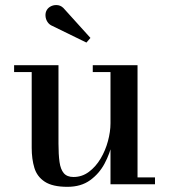

<svg xmlns="http://www.w3.org/2000/svg" viewBox="-20 -712 653 742"><path d="M240.5 10Q183 10 153 -9.8Q123 -29.5 112.8 -63.5Q102.5 -97.5 102.5 -141V-433.5H34.5V-460H206V-157Q206 -115 210 -86.2Q214 -57.5 226.5 -42.8Q239 -28 264 -28Q297 -28 323.5 -47.8Q350 -67.5 368.8 -99Q387.5 -130.5 397.2 -166.8Q407 -203 407 -235.5L423 -237Q423 -203.5 414 -161.2Q405 -119 384.2 -80Q363.5 -41 328.2 -15.5Q293 10 240.5 10ZM407 0V-433.5H338.5V-460H511.5V-26.5H579V0ZM314 -547.5 183 -611.5Q170.5 -616.5 163.5 -627.2Q156.5 -638 155.8 -650.8Q155 -663.5 161 -673.5Q167 -683.5 179 -688.8Q191 -694 205 -691.8Q219 -689.5 230.5 -675L329.5 -565.5Z"/></svg>

Font: Bodoni Moda 9pt Medium
Style: Regular
Weight: 500
Designer: Owen Earl
Foundry: indestructible type
Version: Version 2.005